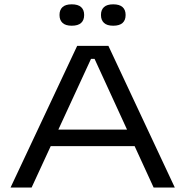

<svg xmlns="http://www.w3.org/2000/svg" viewBox="-20 -846 836 866"><path d="M27.5 0 328 -639H469L768.5 0H673L406.5 -580.5H390.5L122.5 0ZM190 -187V-261.5H605.5V-187ZM303.5 -730Q275.5 -730 262 -742.8Q248.5 -755.5 248.5 -777.5V-779.5Q248.5 -801.5 262 -814Q275.5 -826.5 303.5 -826.5Q332 -826.5 345.8 -814Q359.5 -801.5 359.5 -779.5V-777.5Q359.5 -755 345.8 -742.5Q332 -730 303.5 -730ZM490.5 -730Q462.5 -730 449 -742.8Q435.5 -755.5 435.5 -777.5V-779.5Q435.5 -801.5 449 -814Q462.5 -826.5 490.5 -826.5Q519 -826.5 532.8 -814Q546.5 -801.5 546.5 -779.5V-777.5Q546.5 -755 532.8 -742.5Q519 -730 490.5 -730Z"/></svg>

Font: Anek Latin Expanded
Style: Regular
Weight: 400
Width: 7
Designer: Yesha Goshar
Foundry: Ek Type
Version: Version 1.003